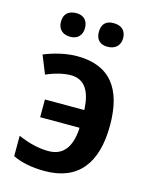

<svg xmlns="http://www.w3.org/2000/svg" viewBox="-115 -826 712 910"><g transform="rotate(15 241.0 -371.0)"><path d="M202 -556C147 -556 86 -540 41 -521L77 -432C120 -451 162 -461 197 -461C268 -461 295 -404 300 -326V-318H107V-231H300V-222C294 -141 262 -86 186 -86C140 -86 91 -97 36 -121V-21C76 -1 130 10 193 10C357 10 437 -93 437 -279C437 -460 363 -556 202 -556ZM203 -694C203 -731 181 -752 146 -752C107 -752 85 -732 85 -694C85 -657 108 -636 146 -636C181 -636 203 -658 203 -694ZM390 -694C390 -732 367 -752 328 -752C292 -752 271 -733 271 -694C271 -656 292 -636 328 -636C366 -636 390 -658 390 -694Z"/></g></svg>

Font: Passageway
Style: Light
Weight: 700
Foundry: Ascender Corporation
Version: Version 1.11